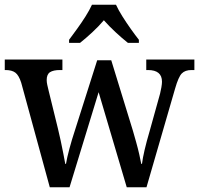

<svg xmlns="http://www.w3.org/2000/svg" viewBox="-20 -786 836 806"><path d="M69 -439Q59 -470 44.5 -481Q30 -492 3 -492H0V-536H242V-492H232Q204 -492 190 -483Q176 -474 176 -450Q176 -441 178.5 -429.5Q181 -418 184 -406L223 -247Q229 -223 235 -194.5Q241 -166 246 -140.5Q251 -115 254 -98H257Q261 -123 271.5 -162Q282 -201 293 -234L388 -533H447L538 -237Q544 -216 551.5 -189.5Q559 -163 564.5 -138.5Q570 -114 573 -98H576Q579 -122 587 -156.5Q595 -191 608 -235L652 -393Q655 -405 657.5 -419.5Q660 -434 660 -443Q660 -492 601 -492H594V-536H796V-492H784Q757 -492 743 -477.5Q729 -463 715 -414L595 0H512L394 -399L272 0H189ZM270 -619Q284 -638 303 -664Q322 -690 339 -717Q356 -744 366 -766H467Q477 -744 494 -717Q511 -690 529.5 -664Q548 -638 563 -619V-606H517Q493 -625 465 -651Q437 -677 416 -701Q395 -676 367.5 -650.5Q340 -625 316 -606H270Z"/></svg>

Font: Noto Serif Sinhala SemiCondensed Medium
Style: Regular
Weight: 500
Width: 4
Designer: Jelle Bosma - Monotype Design Team
Foundry: Monotype Imaging Inc.
Version: Version 2.007; ttfautohint (v1.8.4.7-5d5b)